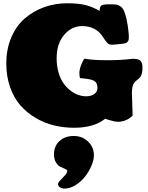

<svg xmlns="http://www.w3.org/2000/svg" viewBox="-20 -760 897 1162"><path d="M331.1 354.5Q331.1 345.7 345.2 331.3Q359.4 316.9 373.3 301Q387.2 285.2 387.2 272.9Q387.2 268.1 374.5 262.5Q361.8 256.8 346.9 250.2Q332 243.7 319.3 223.9Q306.6 204.1 306.6 174.3Q306.6 124.5 339.8 93.8Q373 63 426.8 63Q477.5 63 512.9 96.7Q548.3 130.4 548.3 179.2Q548.3 208.5 533.2 243.9Q518.1 279.3 493.9 309.8Q469.7 340.3 436.5 360.8Q403.3 381.3 371.1 381.3Q353 381.3 342 373Q331.1 364.7 331.1 354.5ZM616.2 -41Q548.3 13.2 427.7 13.2Q365.2 13.2 306.4 -1.2Q247.6 -15.6 194.8 -46.9Q142.1 -78.1 103 -122.8Q64 -167.5 41 -232.7Q18.1 -297.9 18.1 -375.5Q18.1 -463.4 48.6 -534.2Q79.1 -605 130.9 -649.2Q182.6 -693.4 248 -716.8Q313.5 -740.2 386.2 -740.2Q456.1 -740.2 498.3 -729.2Q540.5 -718.3 583 -693.8Q583 -718.8 592.8 -726.3Q602.5 -733.9 639.2 -733.9H655.3Q674.8 -733.9 685.8 -731.9Q696.8 -730 710 -720.7Q723.1 -711.4 731 -693.1Q738.8 -674.8 746.3 -641.6Q753.9 -608.4 758.8 -558.6Q759.8 -550.3 759.8 -537.1Q759.8 -527.8 758.8 -521Q757.8 -514.2 753.9 -509.5Q750 -504.9 747.3 -502.4Q744.6 -500 736.8 -498Q729 -496.1 724.6 -495.6Q720.2 -495.1 708 -493.9Q695.8 -492.7 689.5 -491.7Q668.5 -489.3 658.2 -489.3Q642.6 -489.3 634.8 -495.4Q627 -501.5 612.8 -521.5L606 -531.2Q564.5 -602.1 476.6 -602.1Q413.6 -602.1 368.2 -548.8Q322.8 -495.6 322.8 -407.7Q322.8 -360.4 334.5 -320.8Q346.2 -281.2 364.7 -255.4Q383.3 -229.5 407 -211.4Q430.7 -193.4 454.6 -185.3Q478.5 -177.2 501.5 -177.2Q531.2 -177.2 550.5 -190.9Q569.8 -204.6 569.8 -228Q569.8 -258.8 549.6 -270.8Q529.3 -282.7 464.8 -287.1Q460.4 -295.9 460.4 -318.4Q460.4 -338.9 471.2 -367.2Q481.9 -395.5 491.7 -404.8Q543 -395.5 627 -395.5Q714.8 -395.5 783.7 -404.3Q796.9 -404.3 805.7 -402.8Q814.5 -401.4 823.7 -396.5Q833 -391.6 837.6 -380.6Q842.3 -369.6 842.3 -352.5Q842.3 -331.1 838.9 -316.4Q835.4 -301.8 829.6 -294.4Q823.7 -287.1 817.1 -281.7Q810.5 -276.4 803.7 -271Q796.9 -265.6 791 -257.6Q785.2 -249.5 781.7 -233.6Q778.3 -217.8 778.3 -194.3Q778.3 -173.8 780.3 -134.5Q782.2 -95.2 782.2 -76.2V-59.6Q743.2 -22.9 693.4 -22.9Q676.3 -22.9 648.4 -31.5Q620.6 -40 616.2 -41Z"/></svg>

Font: Coustard Black
Style: Regular
Weight: 900
Foundry: vernon adams
Version: Version 1.001;